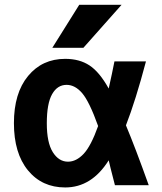

<svg xmlns="http://www.w3.org/2000/svg" viewBox="-20 -784 687 815"><path d="M396.5 -249Q359.4 -352.5 329.1 -388.2Q298.8 -423.8 262.7 -423.8Q223.6 -423.8 201.2 -384.3Q178.7 -344.7 178.7 -260.7Q178.7 -178.7 204.1 -138.2Q229.5 -97.7 268.6 -97.7Q303.7 -97.7 335 -130.9Q366.2 -164.1 396.5 -249ZM514.6 -252Q554.7 -156.2 611.3 2H467.8Q444.3 -88.9 441.4 -103.5Q369.1 11.7 256.8 11.7Q158.2 11.7 98.6 -61Q39.1 -133.8 39.1 -261.2Q39.1 -388.7 99.1 -461.4Q159.2 -534.2 256.8 -534.2Q317.4 -534.2 359.9 -506.3Q402.3 -478.5 441.4 -408.2Q456.1 -473.6 465.8 -523.4H599.6Q555.7 -357.4 514.6 -252ZM316.4 -763.7H496.1L334 -581.1H202.1Z"/></svg>

Font: Gen Shin Gothic Bold
Style: Bold
Weight: 700
Designer: [Source Han Sans]
Ryoko NISHIZUKA  (kana & ideographs); Paul D. Hunt (Latin, Greek & Cyrillic); Wenlong ZHANG  (bopomofo
Version: Version 1.002.20150607